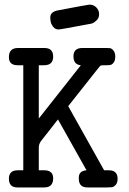

<svg xmlns="http://www.w3.org/2000/svg" viewBox="-20 -821 565 841"><path d="M19 -38.1Q19 -75.2 58.1 -75.2H82V-535.2H57.1Q19 -535.2 19 -570.8Q19 -610.8 59.1 -610.8H174.8Q212.9 -610.8 212.9 -573Q212.9 -535.2 172.9 -535.2H149.9V-301.8L334 -535.2Q301.8 -538.1 301.8 -574.2Q301.8 -611.3 341.8 -610.8H446.8Q455.6 -610.8 462.4 -609.9Q469.2 -608.9 477.1 -599.4Q484.9 -589.8 484.9 -573Q484.9 -556.2 478 -547.1Q471.2 -538.1 464.1 -536.6Q457 -535.2 444.8 -535.2H436Q423.8 -535.2 420.9 -533.7Q418 -532.2 410.2 -522L278.8 -356L436 -75.2H456.1Q495.1 -75.2 495.1 -38.1Q495.1 -20 486.6 -11Q478 -2 470.5 -1Q462.9 0 450.2 0H362.8Q324.7 0 325.2 -39.1Q323.2 -72.3 358.9 -75.2L233.9 -297.9Q231 -293.9 226.1 -288.1Q221.2 -282.2 203.1 -258.5Q185.1 -234.9 161.1 -205.1Q149.9 -190.9 149.9 -174.8V-75.2H172.9Q212.9 -75.2 212.9 -40Q212.9 0 173.8 0H56.2Q19 0 19 -38.1ZM200.2 -744.1Q200.2 -770 235.4 -775.9Q366.2 -800.8 372.1 -800.8Q390.1 -800.8 402.1 -788.3Q414.1 -775.9 414.1 -759Q414.1 -742.2 403.1 -731.7Q392.1 -721.2 383.5 -718.5Q375 -715.8 371.1 -715.8Q245.1 -691.9 236.3 -691.9Q222.2 -691.9 213.1 -703.4Q204.1 -714.8 202.1 -725.6Q200.2 -736.3 200.2 -744.1Z"/></svg>

Font: CMU Typewriter Text
Style: Bold
Weight: 700
Version: Version 0.7.0